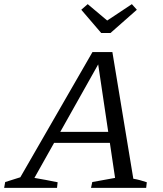

<svg xmlns="http://www.w3.org/2000/svg" viewBox="-40 -906 786 926"><path d="M603 -44Q621 -41 637 -36.5Q653 -32 668 -27L665 0H399L405 -28L515 -48L429 -626L449 -623L126 -48Q154 -43 182 -38Q210 -33 238 -27L235 0H-20L-15 -28L58 -51L406 -655H502ZM186 -217 211 -270H531L537 -217ZM448 -747 352 -859 383 -886 477 -807 596 -886 620 -859 493 -747Z"/></svg>

Font: Piazzolla Thin
Style: Italic
Weight: 400
Italic angle: -11.3°
Version: Version 2.005